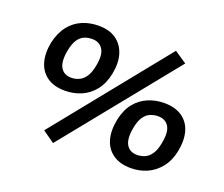

<svg xmlns="http://www.w3.org/2000/svg" viewBox="-123 -921 1326 1136"><g transform="rotate(20 539.5 -353.0)"><path d="M307 28 232 -25 804 -734 881 -682ZM266 -287Q198 -287 154.5 -317Q111 -347 95 -401Q79 -455 93 -527Q108 -593 141.5 -635Q175 -677 222 -697Q269 -717 324 -717Q393 -717 435.5 -686.5Q478 -656 494.5 -603Q511 -550 497 -478Q484 -413 450 -370.5Q416 -328 368.5 -307.5Q321 -287 266 -287ZM275 -372Q300 -372 323 -382Q346 -392 363.5 -417Q381 -442 390 -487Q405 -560 383 -595Q361 -630 315 -630Q289 -630 266.5 -621Q244 -612 227 -587.5Q210 -563 201 -517Q187 -443 208 -407.5Q229 -372 275 -372ZM789 10Q721 10 677 -20.5Q633 -51 617.5 -104.5Q602 -158 616 -230Q630 -297 663.5 -338.5Q697 -380 744.5 -400Q792 -420 846 -420Q914 -420 958 -390Q1002 -360 1017.5 -306.5Q1033 -253 1019 -181Q1006 -117 972 -74.5Q938 -32 891 -11Q844 10 789 10ZM797 -76Q823 -76 846 -86Q869 -96 886.5 -121.5Q904 -147 912 -191Q927 -265 905.5 -299.5Q884 -334 838 -334Q813 -334 789.5 -324.5Q766 -315 749 -290.5Q732 -266 723 -221Q709 -147 730 -111.5Q751 -76 797 -76Z"/></g></svg>

Font: Nunito Sans 7pt SemiExpanded
Style: Bold Italic
Weight: 700
Width: 6
Italic angle: -9°
Designer: Vernon Adams
Foundry: Vernon Adams
Version: Version 3.101;gftools[0.9.27]